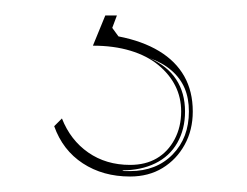

<svg xmlns="http://www.w3.org/2000/svg" viewBox="-20 -13 319 248"><path d="M148 215Q113 215 87 198Q61 181 50 150L60 140Q71 168 94 184Q117 200 148 200Q168 200 182.5 191.5Q197 183 205.5 167Q214 151 214 131Q214 113 206.5 98Q199 83 184.5 71Q170 59 148.5 52.5Q127 46 100 46L116 7H131L125 23L133 34Q164 40 185.5 53Q207 66 218 85.5Q229 105 229 131Q229 155 218.5 174Q208 193 190 204Q172 215 148 215ZM148 208Q182 208 203 186.5Q224 165 224 131Q224 114 218.5 101Q213 88 201.5 78Q190 68 173 62Q196 72 207.5 89.5Q219 107 219 131Q219 154 209 171.5Q199 189 180.5 198Q162 207 138 207Q139 208 141.5 208Q144 208 148 208Z"/></svg>

Font: Kalnia Glaze Thin Thin
Style: Regular
Weight: 250
Version: Version 1.110